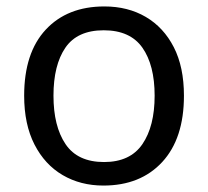

<svg xmlns="http://www.w3.org/2000/svg" viewBox="-20 -566 645 596"><path d="M551 -269Q551 -136 483.5 -63Q416 10 301 10Q230 10 174.5 -22.5Q119 -55 87 -117.5Q55 -180 55 -269Q55 -402 122 -474Q189 -546 304 -546Q377 -546 432.5 -513.5Q488 -481 519.5 -419.5Q551 -358 551 -269ZM146 -269Q146 -174 183.5 -118.5Q221 -63 303 -63Q384 -63 422 -118.5Q460 -174 460 -269Q460 -364 422 -418Q384 -472 302 -472Q220 -472 183 -418Q146 -364 146 -269Z"/></svg>

Font: Noto IKEA Simplified Chinese
Style: Regular
Weight: 400
Designer: Monotype Design Team
Foundry: Monotype Imaging Inc.
Version: Version 1.100